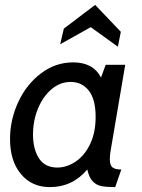

<svg xmlns="http://www.w3.org/2000/svg" viewBox="-20 -755 580 785"><path d="M21 -186Q21 -265 54.5 -337.5Q88 -410 147.5 -455Q207 -500 279 -500Q361 -500 393 -438L412 -490H492L433 -143Q429 -122 429 -104Q429 -80 439.5 -71Q450 -62 476 -62L451 10Q416 10 395 6Q374 2 359 -13.5Q344 -29 337 -62Q276 10 184 10Q110 10 65.5 -43.5Q21 -97 21 -186ZM371 -277Q371 -349 343 -384.5Q315 -420 269 -420Q226 -420 191 -390.5Q156 -361 135.5 -311.5Q115 -262 115 -205Q115 -145 139.5 -107.5Q164 -70 214 -70Q253 -70 289.5 -94.5Q326 -119 348.5 -166Q371 -213 371 -277ZM241 -638 369 -735 474 -625 462 -564 351 -644 226 -574Z"/></svg>

Font: Cabin
Style: Italic
Weight: 400
Italic angle: -7°
Designer: Pablo Impallari
Foundry: Pablo Impallari. http://www.impallari.com Igino Marini. http://www.ikern.com
Version: Version 2.200